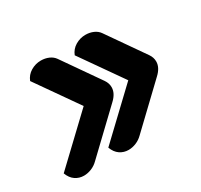

<svg xmlns="http://www.w3.org/2000/svg" viewBox="-107 -664 777 742"><g transform="rotate(-30 281.5 -292.5)"><path d="M73 -58Q52 -58 35 -69.5Q18 -81 9 -105L206 -292L75 -479Q84 -502 105 -514.5Q126 -527 150 -527Q169 -527 185 -520Q201 -513 210 -500L325 -335Q336 -319 336 -301Q336 -274 309 -249L137 -85Q124 -72 107 -65Q90 -58 73 -58ZM272 -58Q251 -58 234 -69.5Q217 -81 208 -105L405 -292L274 -479Q283 -502 304 -514.5Q325 -527 349 -527Q368 -527 384 -520Q400 -513 409 -500L524 -335Q535 -319 535 -301Q535 -274 508 -249L336 -85Q323 -72 306 -65Q289 -58 272 -58Z"/></g></svg>

Font: K2D ExtraBold
Style: Italic
Weight: 800
Italic angle: -10°
Designer: Katatrad Aksorn Co.,Ltd.
Foundry: Cadson Demak Co.,Ltd.
Version: Version 1.000; ttfautohint (v1.6)